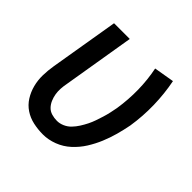

<svg xmlns="http://www.w3.org/2000/svg" viewBox="-143 -650 786 786"><g transform="rotate(45 250.0 -257.5)"><path d="M208 8Q179 8 151.5 2Q124 -4 101.5 -19Q79 -34 64.5 -57Q50 -80 43 -107Q36 -134 36.5 -162.5Q37 -191 42 -221L92 -520H183L131 -207Q128 -192 127 -176Q126 -160 128.5 -145Q131 -130 137 -116Q143 -102 153 -91.5Q163 -81 178 -76.5Q193 -72 209 -72Q225 -72 241 -79Q257 -86 269 -98.5Q281 -111 290.5 -126Q300 -141 307.5 -156Q315 -171 320.5 -187Q326 -203 331 -219Q336 -235 339.5 -251Q343 -267 346 -283Q355 -341 354 -397.5Q353 -454 342 -508L430 -523Q442 -462 443.5 -398.5Q445 -335 435 -271Q429 -240 420.5 -209Q412 -178 399.5 -148Q387 -118 369.5 -90Q352 -62 327 -39Q302 -16 270.5 -4Q239 8 208 8Z"/></g></svg>

Font: Iosevka Medium
Style: Italic
Weight: 500
Italic angle: -9°
Monospace: yes
Designer: Belleve Invis
Foundry: Belleve Invis
Version: Version 32.5.0; ttfautohint (v1.8.4)